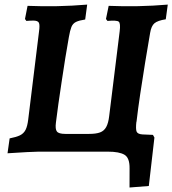

<svg xmlns="http://www.w3.org/2000/svg" viewBox="-20 -669 760 847"><path d="M548.8 0H150.1Q133.5 0 98.4 2Q63.4 4.1 13.2 7.2L22.5 -58.5Q51.8 -64.1 68.1 -72Q84.4 -80 92.7 -96Q100.9 -112.1 104.4 -141.3L151.9 -527.9Q156.5 -559.5 151.4 -568.9Q146.4 -578.2 126.7 -578.2Q119.3 -578.2 110.9 -577.7Q102.5 -577.2 96.3 -576.7L90.2 -585.2L101.6 -643.2Q169.1 -640.5 233.4 -641.8Q297.7 -643.1 364.6 -648.7L355.8 -583Q329.2 -579 315.2 -572.2Q301.2 -565.3 295 -550Q288.9 -534.6 283.8 -505.3Q276.1 -463.4 268 -412.4Q259.9 -361.5 252.1 -309.3Q244.3 -257.1 237.5 -210.1Q230.7 -163 226.8 -129Q222.8 -99.3 231.1 -88.8Q239.4 -78.3 268 -78.3H373.4Q403.5 -78.3 421.4 -84.9Q439.2 -91.5 448.6 -108.7Q458 -125.9 461.6 -156.6L507.9 -530.6Q512.5 -566.5 503.8 -573.4Q495.2 -580.3 454.1 -576.7L447.5 -585.2L459.4 -643.2Q524.8 -640.5 589.7 -641.8Q654.6 -643.1 720.1 -648.7L711.3 -583.9Q675.7 -578.4 661.4 -566.4Q647.2 -554.4 642.2 -523.4Q631.8 -463.3 620.3 -393.2Q608.8 -323.2 598.8 -255.7Q588.7 -188.3 582.4 -133.4ZM581.8 -133.4Q577.9 -98.4 582.9 -87.9Q587.8 -77.4 608.3 -76L654.7 -74L661.2 -62.2L636.5 151.5L551.4 158.2L551.6 74Q552.3 27.9 529.6 14Q506.8 0 455.8 0Z"/></svg>

Font: Alegreya
Style: Italic
Weight: 400
Italic angle: -7°
Designer: Juan Pablo del Peral
Foundry: Huerta Tipografica
Version: Version 2.009